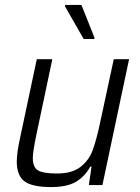

<svg xmlns="http://www.w3.org/2000/svg" viewBox="-20 -750 568 778"><path d="M48 -95Q48 -132 62 -194L129 -510H192L128 -207Q113 -135 113 -110Q113 -72 134 -59.5Q155 -47 211 -47Q272 -47 306 -73.5Q340 -100 355 -140Q370 -180 385 -250L441 -510H503L395 0H340L351 -75H346Q324 -35 288 -13.5Q252 8 187 8Q110 8 79 -15.5Q48 -39 48 -95ZM319 -592 243 -725 244 -730H310L363 -597L362 -592Z"/></svg>

Font: Saira Semi Condensed Light
Style: Italic
Weight: 300
Width: 4
Italic angle: -12°
Designer: Hector Gatti with collaboration of the Omnibus-Type team
Foundry: Omnibus-Type
Version: Version 1.001; ttfautohint (v1.8)